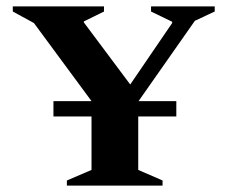

<svg xmlns="http://www.w3.org/2000/svg" viewBox="-20 -580 711 600"><path d="M189 0V-16L266 -49V-216H147V-264H266L86 -508L20 -544V-560H305V-544L242 -513V-510L387 -316L518 -508V-512L452 -544V-560H651V-544L589 -515L413 -264H531V-216H412V-49L488 -16V0Z"/></svg>

Font: Spectral SC
Style: Bold
Weight: 700
Designer: Jean-Baptiste Levee
Foundry: Production Type
Version: Version 2.001